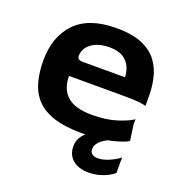

<svg xmlns="http://www.w3.org/2000/svg" viewBox="-118 -581 800 847"><g transform="rotate(20 282.0 -157.5)"><path d="M300 10Q221 10 169 -7Q117 -24 87 -56Q57 -88 44.5 -133Q32 -178 32 -233Q32 -346 95.5 -412Q159 -478 288 -478Q363 -478 410 -457.5Q457 -437 481.5 -402.5Q506 -368 515 -327Q524 -286 524 -245V-198Q524 -201 496.5 -204.5Q469 -208 404 -208H162Q162 -146 199 -113.5Q236 -81 315 -81Q383 -81 433 -97.5Q483 -114 503 -129V-103L513 -30Q493 -17 438.5 -3.5Q384 10 300 10ZM200 -287H396Q396 -310 386 -333.5Q376 -357 352.5 -372.5Q329 -388 288 -388Q249 -388 223 -376Q197 -364 184.5 -345.5Q172 -327 172 -307Q172 -297 178 -292Q184 -287 200 -287ZM387 163Q341 163 313.5 140Q286 117 286 77Q286 53 296.5 35.5Q307 18 322 6.5Q337 -5 347 -10H445Q432 -6 418 1Q404 8 392.5 17Q381 26 374.5 37Q368 48 368 60Q368 74 377.5 82Q387 90 404 90Q430 90 459 77Q488 64 505 50V123Q497 130 479.5 140Q462 150 438.5 156.5Q415 163 387 163Z"/></g></svg>

Font: Red Rose SemiBold
Style: Regular
Weight: 600
Designer: Jaikishan Patel
Version: Version 2.000